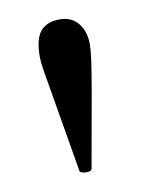

<svg xmlns="http://www.w3.org/2000/svg" viewBox="-49 -749 300 395"><g transform="rotate(-10 100.5 -551.5)"><path d="M87.4 -397.5 60.5 -556.2Q54.7 -590.3 51.3 -610.4Q47.9 -630.4 47.9 -643.1Q47.9 -680.2 61.3 -695.8Q74.7 -711.4 101.1 -711.4Q126.5 -711.4 140.1 -694.1Q153.8 -676.8 153.8 -650.4Q153.8 -639.2 150.9 -617.4Q147.9 -595.7 141.1 -556.2L112.8 -397.5Q111.8 -391.6 100.1 -392.1Q88.4 -392.6 87.4 -397.5Z"/></g></svg>

Font: Dai Banna SIL
Style: Regular
Weight: 400
Designer: Victor Gaultney
Foundry: SIL International
Version: Version 4.000